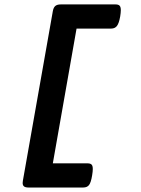

<svg xmlns="http://www.w3.org/2000/svg" viewBox="-20 -690 640 873"><path d="M529.3 -643.6Q529.3 -632.3 526.4 -614.7Q521 -584 511.7 -572Q502.4 -560.1 485.8 -560.1H328.1L220.2 52.7H377.9Q390.6 52.7 396.2 58.1Q401.9 63.5 401.9 78.6Q401.9 89.8 398.9 107.4Q393.6 140.1 384.8 151.4Q376 162.6 358.4 162.6H109.4Q95.7 162.6 89.4 157.7Q83 152.8 83 142.1Q83 139.6 84 131.8L220.2 -639.2Q223.1 -655.8 231.4 -662.8Q239.7 -669.9 256.3 -669.9H505.4Q518.1 -669.9 523.7 -664.3Q529.3 -658.7 529.3 -643.6Z"/></svg>

Font: Courier Prime Sans
Style: Bold Italic
Weight: 700
Italic angle: -10°
Designer: Alan Dague-Greene
Foundry: Quote-Unquote Apps
Version: Version 3.020